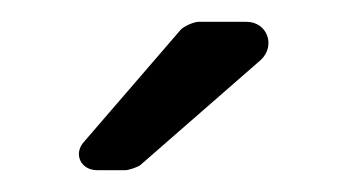

<svg xmlns="http://www.w3.org/2000/svg" viewBox="-20 -704 333 176"><path d="M69 -548H95C98 -548 107 -551 109 -553L219 -649C233 -662 225 -684 206 -684H162C158 -684 148 -680 145 -676L57 -574C47 -563 54 -548 69 -548Z"/></svg>

Font: DIN Rundschrift
Style: Mittel
Weight: 400
Version: Version 1.027